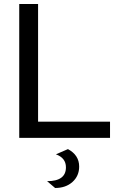

<svg xmlns="http://www.w3.org/2000/svg" viewBox="-20 -688 579 958"><path d="M319 56Q375 86 375 143Q375 190 341.5 220Q308 250 255 250L215 216Q309 216 309 147Q309 100 259 82ZM76 0V-668H170V-81H529V0Z"/></svg>

Font: Atkinson Hyperlegible Pro
Style: Regular
Weight: 400
Designer: Elliott Scott, Megan Eiswerth, Linus Boman, Theodore Petrosky, Jacob Perez
Foundry: Braille Institute
Version: Version 1.5.1